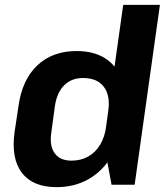

<svg xmlns="http://www.w3.org/2000/svg" viewBox="-20 -760 678 790"><path d="M213 10Q115 10 70 -49Q25 -108 40 -217L56 -323Q71 -432 133.5 -491Q196 -550 295 -550Q365 -550 412 -520.5Q459 -491 479 -435.5Q499 -380 489 -303L480 -239Q469 -163 432.5 -107Q396 -51 340 -20.5Q284 10 213 10ZM274 -99Q313 -99 343 -116Q373 -133 392 -164.5Q411 -196 417 -240L425 -301Q435 -366 407.5 -402.5Q380 -439 322 -439Q274 -439 244 -409Q214 -379 206 -324L191 -214Q183 -160 205 -129.5Q227 -99 274 -99ZM407 -172 487 -740H638L534 0H439Z"/></svg>

Font: Pathway Extreme SemiCondensed
Style: Bold Italic
Weight: 700
Width: 4
Italic angle: -8°
Version: Version 1.001;gftools[0.9.26]